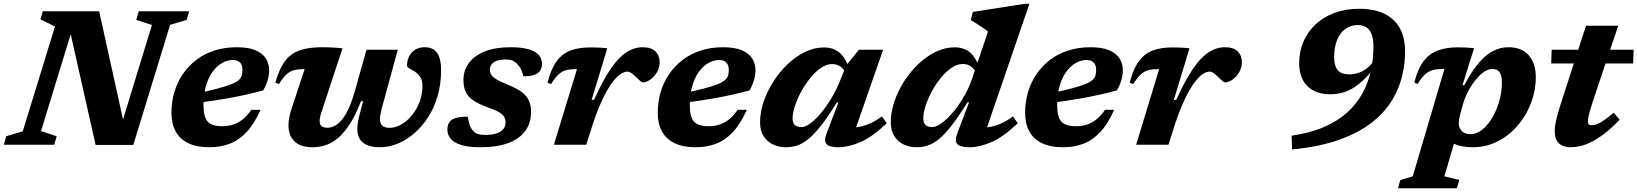

<svg xmlns="http://www.w3.org/2000/svg" viewBox="-47 -757 8562 1004"><path d="M612 -61 570.5 -48 747.5 -626.5 665.5 -653 678.5 -698H942L929 -653L842.5 -627L650 1H453L313 -621.5L340.5 -636L167.5 -71.5L249.5 -44.5L236.5 0H-27L-14.5 -44.5L72 -70.5L240.5 -618.5L164.5 -656L177 -698H471.5Z M1170 -443Q1146.5 -443 1124 -432.5Q1101.5 -422 1082 -402.2Q1062.5 -382.5 1048 -354Q1033.5 -325.5 1025.2 -288.8Q1017 -252 1017 -208Q1017 -145.5 1039 -121.2Q1061 -97 1114 -97Q1145 -97 1171.5 -105.2Q1198 -113.5 1222 -132.5Q1246 -151.5 1267.5 -183H1315.5Q1282.5 -109 1242 -66Q1201.5 -23 1153.2 -5Q1105 13 1048 13Q982 13 937.8 -8.2Q893.5 -29.5 871.5 -69.8Q849.5 -110 849.5 -167Q849.5 -223.5 864.5 -274.8Q879.5 -326 908.8 -369Q938 -412 979.5 -443.8Q1021 -475.5 1074.5 -492.8Q1128 -510 1191.5 -510Q1252.5 -510 1289.5 -494Q1326.5 -478 1343.5 -451Q1360.5 -424 1360.5 -390.5Q1360.5 -365 1352.8 -338Q1345 -311 1329.5 -284.5Q1286.5 -272.5 1241.8 -262.5Q1197 -252.5 1151.5 -244.2Q1106 -236 1061.5 -229.5Q1017 -223 975 -218L978 -267.5Q1046.5 -282.5 1091.2 -294.2Q1136 -306 1162.2 -316.5Q1188.5 -327 1201 -338Q1213.5 -349 1217.2 -362.2Q1221 -375.5 1221 -393Q1221 -408.5 1215.2 -419.8Q1209.5 -431 1198.5 -437Q1187.5 -443 1170 -443Z M1869.5 -497H2033L1949.5 -190.5Q1945 -174 1942.5 -160.2Q1940 -146.5 1940 -135.5Q1940 -110.5 1952.5 -99.5Q1965 -88.5 1991 -88.5Q2014.5 -88.5 2038.8 -99.5Q2063 -110.5 2085 -130.8Q2107 -151 2124.5 -178.5Q2142 -206 2152 -238.8Q2162 -271.5 2162 -308Q2162 -338 2150 -355.2Q2138 -372.5 2121.8 -382.8Q2105.5 -393 2093.5 -399.5Q2081.5 -406 2081.5 -414Q2081.5 -454.5 2106.2 -482.2Q2131 -510 2175 -510Q2200.5 -510 2219.5 -498.8Q2238.5 -487.5 2249 -461Q2259.5 -434.5 2259.5 -389Q2259.5 -316.5 2241.2 -254.5Q2223 -192.5 2191 -143Q2159 -93.5 2118 -58.8Q2077 -24 2031.5 -5.5Q1986 13 1940.5 13Q1882.5 13 1852 -10.2Q1821.5 -33.5 1821.5 -85.5Q1821.5 -99 1824 -114.8Q1826.5 -130.5 1831 -149L1852 -228.5L1840.5 -227.5Q1814 -158.5 1784.8 -112.2Q1755.5 -66 1724 -38.2Q1692.5 -10.5 1658.8 1.2Q1625 13 1588.5 13Q1525.5 13 1493.5 -17.2Q1461.5 -47.5 1461.5 -102Q1461.5 -139 1476.5 -185L1546 -395.5Q1544.5 -395.5 1543 -395.5Q1541.5 -395.5 1539.5 -395.5Q1510.5 -395.5 1489.5 -389.8Q1468.5 -384 1450.5 -367.5Q1432.5 -351 1412 -318L1392.5 -324.5Q1408 -378 1428 -414Q1448 -450 1476.5 -471Q1505 -492 1545.2 -501Q1585.5 -510 1641 -510Q1661.5 -510 1677.5 -509.2Q1693.5 -508.5 1709.2 -507.5Q1725 -506.5 1744 -504.5L1634 -170.5Q1629 -156 1626.8 -144.2Q1624.5 -132.5 1624.5 -124Q1624.5 -105 1635 -97Q1645.5 -89 1665.5 -89Q1690.5 -89 1715.5 -106.5Q1740.5 -124 1764.2 -165.8Q1788 -207.5 1808.5 -280.5Z M2399 -147Q2403 -121.5 2408.5 -104.8Q2414 -88 2425.5 -74.5Q2437 -61 2452.2 -56.2Q2467.5 -51.5 2489.5 -51.5Q2524.5 -51.5 2548.2 -59Q2572 -66.5 2584.2 -81Q2596.5 -95.5 2596.5 -116.5Q2596.5 -134 2589 -146.8Q2581.5 -159.5 2559.8 -171.8Q2538 -184 2494 -199.5Q2451 -215.5 2425.2 -233.8Q2399.5 -252 2388 -277.2Q2376.5 -302.5 2376.5 -338.5Q2376.5 -389.5 2405.5 -428.2Q2434.5 -467 2489.2 -488.5Q2544 -510 2622.5 -510Q2681.5 -510 2717.8 -499.2Q2754 -488.5 2770.5 -469.2Q2787 -450 2787 -424Q2787 -402.5 2777.5 -387.8Q2768 -373 2747 -365.5Q2726 -358 2690 -358Q2685 -380 2677 -395.5Q2669 -411 2657 -423Q2645.5 -435 2631.5 -440.5Q2617.5 -446 2599.5 -446Q2556.5 -446 2535.5 -431.8Q2514.5 -417.5 2514.5 -392.5Q2514.5 -378 2521.5 -366.2Q2528.5 -354.5 2549.8 -341.8Q2571 -329 2614 -311.5Q2658 -294 2683.2 -274.2Q2708.5 -254.5 2719.2 -229.8Q2730 -205 2730 -173Q2730 -113.5 2699.2 -71.8Q2668.5 -30 2609.8 -8.5Q2551 13 2467 13Q2403 13 2364.5 1Q2326 -11 2309.2 -31.8Q2292.5 -52.5 2292.5 -78.5Q2292.5 -101.5 2301.8 -116.5Q2311 -131.5 2334.2 -139.2Q2357.5 -147 2399 -147Z M2970 -395.5Q2968.5 -395.5 2966.8 -395.5Q2965 -395.5 2963 -395.5Q2934 -395.5 2913 -390Q2892 -384.5 2873.8 -367.8Q2855.5 -351 2835 -318L2816 -324Q2834 -396.5 2863.8 -436.8Q2893.5 -477 2936.8 -493Q2980 -509 3037.5 -509Q3057.5 -509 3071.8 -508.5Q3086 -508 3099.2 -507.2Q3112.5 -506.5 3128.5 -504.5L3046.5 -234L3060 -236Q3106 -338 3147.2 -398Q3188.5 -458 3229.2 -484Q3270 -510 3314 -510Q3359 -510 3380.8 -488Q3402.5 -466 3402.5 -432Q3402.5 -403 3388 -378.8Q3373.5 -354.5 3352.8 -340.2Q3332 -326 3312.5 -326Q3309 -326 3299 -335.2Q3289 -344.5 3277.5 -355.5Q3266 -367 3254.8 -374.8Q3243.5 -382.5 3234.5 -382.5Q3217.5 -382.5 3199 -370.2Q3180.5 -358 3161.5 -334.5Q3142.5 -311 3123.5 -276.8Q3104.5 -242.5 3086.2 -198.8Q3068 -155 3051 -102L3018.5 0H2849.5Z M3713 -443Q3689.5 -443 3667 -432.5Q3644.5 -422 3625 -402.2Q3605.5 -382.5 3591 -354Q3576.5 -325.5 3568.2 -288.8Q3560 -252 3560 -208Q3560 -145.5 3582 -121.2Q3604 -97 3657 -97Q3688 -97 3714.5 -105.2Q3741 -113.5 3765 -132.5Q3789 -151.5 3810.5 -183H3858.5Q3825.5 -109 3785 -66Q3744.5 -23 3696.2 -5Q3648 13 3591 13Q3525 13 3480.8 -8.2Q3436.5 -29.5 3414.5 -69.8Q3392.5 -110 3392.5 -167Q3392.5 -223.5 3407.5 -274.8Q3422.5 -326 3451.8 -369Q3481 -412 3522.5 -443.8Q3564 -475.5 3617.5 -492.8Q3671 -510 3734.5 -510Q3795.5 -510 3832.5 -494Q3869.5 -478 3886.5 -451Q3903.5 -424 3903.5 -390.5Q3903.5 -365 3895.8 -338Q3888 -311 3872.5 -284.5Q3829.5 -272.5 3784.8 -262.5Q3740 -252.5 3694.5 -244.2Q3649 -236 3604.5 -229.5Q3560 -223 3518 -218L3521 -267.5Q3589.5 -282.5 3634.2 -294.2Q3679 -306 3705.2 -316.5Q3731.5 -327 3744 -338Q3756.5 -349 3760.2 -362.2Q3764 -375.5 3764 -393Q3764 -408.5 3758.2 -419.8Q3752.5 -431 3741.5 -437Q3730.5 -443 3713 -443Z M4276 -61 4337.5 -222H4329.5Q4283 -147 4246.5 -100.5Q4210 -54 4179.5 -29.5Q4149 -5 4120.8 4Q4092.5 13 4062.5 13Q4026.5 13 3995.8 -1.2Q3965 -15.5 3946.2 -44.8Q3927.5 -74 3927.5 -118Q3927.5 -169.5 3945.8 -224Q3964 -278.5 3996.2 -329.2Q4028.5 -380 4071 -420.8Q4113.5 -461.5 4162.2 -485.2Q4211 -509 4262 -509Q4312.5 -509 4344.8 -480.2Q4377 -451.5 4394.5 -392.5L4380.5 -363Q4366.5 -396 4347.8 -409Q4329 -422 4304 -422Q4275.5 -422 4246.2 -402Q4217 -382 4190.5 -349.5Q4164 -317 4143 -278.8Q4122 -240.5 4109.8 -203.2Q4097.5 -166 4097.5 -137Q4097.5 -114 4109.5 -103.2Q4121.5 -92.5 4144 -92.5Q4165 -92.5 4192.2 -113Q4219.5 -133.5 4247.2 -167.2Q4275 -201 4299.8 -242.2Q4324.5 -283.5 4341.5 -324.5L4379 -416L4444.5 -497H4571L4411 -37.5L4378.5 -89.5Q4411.5 -88 4441.2 -92.8Q4471 -97.5 4501.2 -110.8Q4531.5 -124 4565 -148.5L4590 -112.5Q4514.5 -40.5 4451.8 -13.8Q4389 13 4338 13Q4290.5 13 4275.2 -3.5Q4260 -20 4276 -61Z M5063 -363.5Q5049 -397 5030.2 -409.8Q5011.5 -422.5 4987 -422.5Q4958 -422.5 4928.8 -402.5Q4899.5 -382.5 4873 -350Q4846.5 -317.5 4825.8 -279Q4805 -240.5 4793 -203.2Q4781 -166 4781 -137Q4781 -114 4793 -103.2Q4805 -92.5 4827 -92.5Q4844.5 -92.5 4866.8 -106.2Q4889 -120 4913.2 -144.5Q4937.5 -169 4960.8 -201Q4984 -233 5003.5 -269.8Q5023 -306.5 5036 -345L5119.5 -592Q5111 -599.5 5094.8 -610.5Q5078.5 -621.5 5061 -632.8Q5043.5 -644 5029.5 -652L5040 -694.5L5310.5 -737H5336L5096 -37.5L5063.5 -89.5Q5097 -88 5126.8 -92.8Q5156.5 -97.5 5186.5 -110.8Q5216.5 -124 5250 -148.5L5275 -112.5Q5199.5 -40.5 5137 -13.8Q5074.5 13 5023.5 13Q4975.5 13 4959.5 -3Q4943.5 -19 4959 -60L5020.5 -222H5012Q4965.5 -147 4929.2 -100.5Q4893 -54 4862.5 -29.5Q4832 -5 4803.8 4Q4775.5 13 4746 13Q4710 13 4679.2 -1.2Q4648.5 -15.5 4629.8 -44.8Q4611 -74 4611 -118Q4611 -169.5 4629.2 -224.2Q4647.5 -279 4679.5 -329.8Q4711.5 -380.5 4754 -421Q4796.5 -461.5 4845.2 -485.5Q4894 -509.5 4945 -509.5Q4995.5 -509.5 5027.5 -480.8Q5059.5 -452 5077 -393Z M5634 -443Q5610.5 -443 5588 -432.5Q5565.5 -422 5546 -402.2Q5526.5 -382.5 5512 -354Q5497.5 -325.5 5489.2 -288.8Q5481 -252 5481 -208Q5481 -145.5 5503 -121.2Q5525 -97 5578 -97Q5609 -97 5635.5 -105.2Q5662 -113.5 5686 -132.5Q5710 -151.5 5731.5 -183H5779.5Q5746.5 -109 5706 -66Q5665.5 -23 5617.2 -5Q5569 13 5512 13Q5446 13 5401.8 -8.2Q5357.5 -29.5 5335.5 -69.8Q5313.5 -110 5313.5 -167Q5313.5 -223.5 5328.5 -274.8Q5343.5 -326 5372.8 -369Q5402 -412 5443.5 -443.8Q5485 -475.5 5538.5 -492.8Q5592 -510 5655.5 -510Q5716.5 -510 5753.5 -494Q5790.5 -478 5807.5 -451Q5824.5 -424 5824.5 -390.5Q5824.5 -365 5816.8 -338Q5809 -311 5793.5 -284.5Q5750.5 -272.5 5705.8 -262.5Q5661 -252.5 5615.5 -244.2Q5570 -236 5525.5 -229.5Q5481 -223 5439 -218L5442 -267.5Q5510.5 -282.5 5555.2 -294.2Q5600 -306 5626.2 -316.5Q5652.5 -327 5665 -338Q5677.5 -349 5681.2 -362.2Q5685 -375.5 5685 -393Q5685 -408.5 5679.2 -419.8Q5673.5 -431 5662.5 -437Q5651.5 -443 5634 -443Z M6014.5 -395.5Q6013 -395.5 6011.2 -395.5Q6009.5 -395.5 6007.5 -395.5Q5978.5 -395.5 5957.5 -390Q5936.5 -384.5 5918.2 -367.8Q5900 -351 5879.5 -318L5860.5 -324Q5878.5 -396.5 5908.2 -436.8Q5938 -477 5981.2 -493Q6024.5 -509 6082 -509Q6102 -509 6116.2 -508.5Q6130.5 -508 6143.8 -507.2Q6157 -506.5 6173 -504.5L6091 -234L6104.5 -236Q6150.5 -338 6191.8 -398Q6233 -458 6273.8 -484Q6314.5 -510 6358.5 -510Q6403.5 -510 6425.2 -488Q6447 -466 6447 -432Q6447 -403 6432.5 -378.8Q6418 -354.5 6397.2 -340.2Q6376.5 -326 6357 -326Q6353.5 -326 6343.5 -335.2Q6333.5 -344.5 6322 -355.5Q6310.5 -367 6299.2 -374.8Q6288 -382.5 6279 -382.5Q6262 -382.5 6243.5 -370.2Q6225 -358 6206 -334.5Q6187 -311 6168 -276.8Q6149 -242.5 6130.8 -198.8Q6112.5 -155 6095.5 -102L6063 0H5894Z M6709.5 24.5 6707 -47.5Q6804 -61.5 6875.8 -92.5Q6947.5 -123.5 6997.2 -168.5Q7047 -213.5 7077.2 -268.5Q7107.5 -323.5 7121.2 -385.5Q7135 -447.5 7135 -512.5Q7135 -553.5 7125.2 -578.2Q7115.5 -603 7097 -614.5Q7078.5 -626 7053 -626Q7016.5 -626 6988.5 -606Q6960.5 -586 6945 -548.2Q6929.5 -510.5 6929.5 -456.5Q6929.5 -412.5 6948.2 -390.2Q6967 -368 7009.5 -368Q7033.5 -368 7056.2 -375.5Q7079 -383 7100.2 -399.5Q7121.5 -416 7140.5 -443L7164.5 -439Q7132 -390 7100.5 -356.5Q7069 -323 7038 -302.5Q7007 -282 6975 -273Q6943 -264 6908.5 -264Q6857 -264 6820.8 -283.5Q6784.5 -303 6765.5 -339.2Q6746.5 -375.5 6746.5 -425.5Q6746.5 -487 6768.8 -539Q6791 -591 6832.5 -629.8Q6874 -668.5 6931.5 -689.8Q6989 -711 7059 -711Q7140.5 -711 7194.2 -684Q7248 -657 7274.2 -607.2Q7300.5 -557.5 7300.5 -488Q7300.5 -428.5 7285.8 -363.2Q7271 -298 7233.8 -235.2Q7196.5 -172.5 7130 -119Q7063.5 -65.5 6960.2 -27.8Q6857 10 6709.5 24.5Z M7588 -156.5Q7584 -141.5 7582.5 -131.5Q7581 -121.5 7581 -114Q7581 -87.5 7597 -71.5Q7613 -55.5 7644 -55.5Q7668.5 -55.5 7692.2 -70.8Q7716 -86 7736.8 -112.8Q7757.5 -139.5 7773.2 -174.2Q7789 -209 7797.8 -248Q7806.5 -287 7806.5 -326Q7806.5 -363 7794.2 -379.8Q7782 -396.5 7757 -396.5Q7739.5 -396.5 7720.8 -385.8Q7702 -375 7684 -356Q7666 -337 7650 -313.2Q7634 -289.5 7621.8 -263Q7609.5 -236.5 7602.5 -210ZM7501 -71.5H7575L7506 165L7584.5 184L7571 227.5H7263L7275.5 184.5L7340.5 165L7506 -396Q7504 -396.5 7502 -396.5Q7500 -396.5 7498 -396.5Q7467.5 -396.5 7445.8 -390.8Q7424 -385 7405.5 -368.2Q7387 -351.5 7366 -318L7348.5 -325Q7366.5 -397 7397.2 -437.2Q7428 -477.5 7472.5 -493.5Q7517 -509.5 7575 -509.5Q7601.5 -509.5 7620.2 -508.5Q7639 -507.5 7661 -505L7600.5 -311L7610 -311.5Q7647 -382 7683.8 -425.8Q7720.5 -469.5 7759.2 -489.8Q7798 -510 7841 -510Q7911 -510 7947.5 -467.2Q7984 -424.5 7984 -354Q7984 -297.5 7967.5 -243.5Q7951 -189.5 7921 -143Q7891 -96.5 7850.2 -61.5Q7809.5 -26.5 7760 -6.8Q7710.5 13 7655.5 13Q7592 13 7550.2 -8.2Q7508.5 -29.5 7501 -71.5Z M8064.5 -425 8067 -497H8495.5L8493 -425ZM8283 -229.5Q8272 -196 8266.2 -175Q8260.5 -154 8258.5 -142.2Q8256.5 -130.5 8256.5 -123.5Q8256.5 -110.5 8262 -106.2Q8267.5 -102 8278 -102Q8288.5 -102 8302.8 -107.2Q8317 -112.5 8338.5 -126.8Q8360 -141 8391.5 -167.5L8422.5 -131Q8379.5 -86.5 8342.5 -58.2Q8305.5 -30 8274 -14.5Q8242.5 1 8216 7Q8189.5 13 8167 13Q8126.5 13 8104.8 -7.2Q8083 -27.5 8083 -73Q8083 -96.5 8090.5 -130Q8098 -163.5 8114 -212L8246.5 -622.5H8415Z"/></svg>

Font: Newsreader 9pt
Style: Bold Italic
Weight: 700
Italic angle: -17°
Designer: Hugues Gentile
Foundry: Production Type
Version: Version 1.003